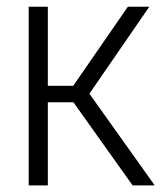

<svg xmlns="http://www.w3.org/2000/svg" viewBox="-20 -562 489 582"><path d="M382 0 202.5 -252H125V0H67V-541.5H125V-302H202L367.5 -541.5H432.5L251 -278L449 0Z"/></svg>

Font: Encode Sans Condensed Light
Style: Regular
Weight: 300
Width: 3
Designer: Multiple Designers
Foundry: Impallari Type
Version: Version 2.000